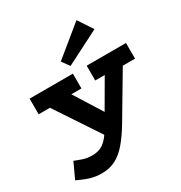

<svg xmlns="http://www.w3.org/2000/svg" viewBox="-228 -947 1274 1349"><g transform="rotate(-30 409.0 -273.0)"><path d="M208 238Q170 238 140 231.5Q110 225 81 213.5Q52 202 18 186L76 61Q107 74 139.5 84.5Q172 95 209 95Q247 95 275 83.5Q303 72 327.5 46Q352 20 377 -22L628 -454H776L500 11Q455 86 411.5 136.5Q368 187 319 212.5Q270 238 208 238ZM391 65 64 -428H249L496 -34ZM28 -344V-471H379V-351H191L184 -344ZM491 -351V-471H810V-344H665L656 -351ZM392 -526 348 -587 589 -784 667 -666Z"/></g></svg>

Font: BioRhyme SemiExpanded ExtraBold
Style: Regular
Weight: 800
Width: 6
Designer: Aoife Mooney
Foundry: Aoife Mooney Type
Version: Version 1.600;gftools[0.9.33]